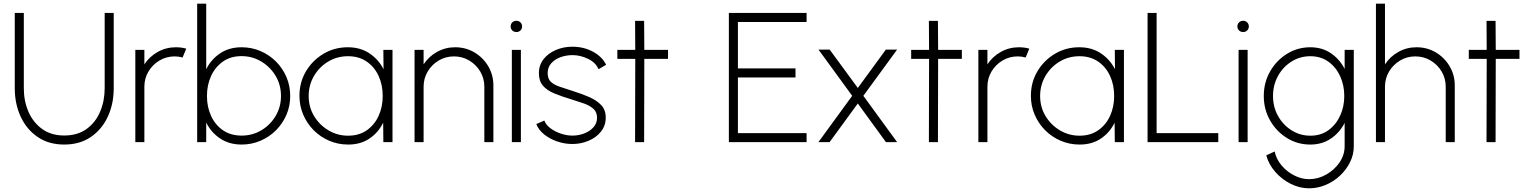

<svg xmlns="http://www.w3.org/2000/svg" viewBox="-20 -770 8280 1040"><path d="M328 13Q244 13 184 -28Q124 -69 92 -138.2Q60 -207.5 60 -292V-700H109V-292Q109 -222 134.5 -164Q160 -106 208.8 -71Q257.5 -36 328 -36Q400 -36 448.8 -71.2Q497.5 -106.5 522.2 -164.8Q547 -223 547 -292V-700H596V-292Q596 -207.5 564 -138.2Q532 -69 472 -28Q412 13 328 13Z M713 0V-500H762V-421.5Q789.5 -463.5 834.5 -488.8Q879.5 -514 933 -514Q962.5 -514 989 -506.5L969 -458.5Q948.5 -464.5 926.5 -464.5Q881 -464.5 843.8 -442.2Q806.5 -420 784.2 -382.8Q762 -345.5 762 -300V0Z M1289 -514Q1343 -514 1390.8 -493.5Q1438.5 -473 1474.8 -436.8Q1511 -400.5 1531.5 -352.8Q1552 -305 1552 -250Q1552 -195.5 1531.5 -148Q1511 -100.5 1474.8 -64.2Q1438.5 -28 1390.8 -7.5Q1343 13 1289 13Q1221.5 13 1172.5 -19.8Q1123.5 -52.5 1097 -106V0H1048V-750H1097V-395Q1123.5 -448.5 1172.5 -481.2Q1221.5 -514 1289 -514ZM1288.5 -35.5Q1347.5 -35.5 1396 -64.5Q1444.5 -93.5 1473.2 -142.2Q1502 -191 1502 -250Q1502 -311 1472.5 -359.8Q1443 -408.5 1394.5 -437.2Q1346 -466 1288.5 -466Q1229.5 -466 1187.5 -436.5Q1145.5 -407 1123.2 -358Q1101 -309 1101 -250Q1101 -190.5 1123.5 -141.8Q1146 -93 1188 -64.2Q1230 -35.5 1288.5 -35.5Z M2056.5 -500H2106V0H2056.5L2055.5 -105.5Q2029.5 -52 1981.2 -19.5Q1933 13 1866 13Q1811.5 13 1763.5 -7.5Q1715.5 -28 1679.2 -64.5Q1643 -101 1622.5 -148.8Q1602 -196.5 1602 -251Q1602 -324 1637.2 -383.5Q1672.5 -443 1732 -478.5Q1791.5 -514 1864 -514Q1932 -514 1981.2 -481Q2030.5 -448 2057.5 -395ZM1865.5 -35Q1924.5 -35 1966.5 -64.2Q2008.5 -93.5 2030.8 -142.2Q2053 -191 2053 -250Q2053 -310.5 2030.5 -359.2Q2008 -408 1965.8 -436.8Q1923.5 -465.5 1865.5 -465.5Q1806 -465.5 1757.8 -436.5Q1709.5 -407.5 1680.8 -358.5Q1652 -309.5 1652 -250Q1652 -189.5 1681.5 -141Q1711 -92.5 1759.5 -63.8Q1808 -35 1865.5 -35Z M2652.5 -307V0H2603.5V-300Q2603.5 -345.5 2581.2 -382.8Q2559 -420 2521.8 -442.2Q2484.5 -464.5 2439 -464.5Q2393.5 -464.5 2356.2 -442.2Q2319 -420 2296.8 -382.8Q2274.5 -345.5 2274.5 -300V0H2225.5V-500H2274.5V-421.5Q2302 -463.5 2347 -488.8Q2392 -514 2445.5 -514Q2503 -514 2550 -486Q2597 -458 2624.8 -411Q2652.5 -364 2652.5 -307Z M2752.5 -500H2801.5V0H2752.5ZM2777.5 -596.5Q2764 -596.5 2755 -605Q2746 -613.5 2746 -627Q2746 -640 2755 -648.8Q2764 -657.5 2777.5 -657.5Q2790 -657.5 2799 -648.8Q2808 -640 2808 -627Q2808 -613.5 2799 -605Q2790 -596.5 2777.5 -596.5Z M3077.5 10Q3035 9.5 2995.2 -4.8Q2955.5 -19 2926 -43.2Q2896.5 -67.5 2885 -98L2928.5 -117Q2937.5 -93 2962.2 -74.8Q2987 -56.5 3018.8 -46Q3050.5 -35.5 3080 -35.5Q3115 -35.5 3145.5 -47.5Q3176 -59.5 3195 -81.2Q3214 -103 3214 -132Q3214 -163 3194 -180.8Q3174 -198.5 3143 -209.5Q3112 -220.5 3079 -230.5Q3023.5 -247 2983 -263.8Q2942.5 -280.5 2920.8 -306Q2899 -331.5 2899 -373.5Q2899 -417.5 2924.5 -449.8Q2950 -482 2991.5 -499.5Q3033 -517 3080.5 -517Q3142 -517 3192.2 -489.8Q3242.5 -462.5 3263 -419L3222 -395Q3207.5 -430.5 3166.2 -450.8Q3125 -471 3082.5 -471.5Q3046.5 -471.5 3015.5 -460Q2984.5 -448.5 2965.5 -426.8Q2946.5 -405 2946.5 -374Q2946.5 -343 2963.8 -326.8Q2981 -310.5 3012 -300.2Q3043 -290 3084.5 -276.5Q3131 -262 3171.2 -244.5Q3211.5 -227 3236.5 -200.8Q3261.5 -174.5 3261 -132.5Q3261 -89 3235 -56.8Q3209 -24.5 3167 -7Q3125 10.5 3077.5 10Z M3598.5 -451H3470L3469 0H3420L3421 -451H3324V-500H3421L3420 -657H3469L3470 -500H3598.5Z M3928 0V-700H4349V-651H3977V-399.5H4289V-350.5H3977V-49H4349V0Z M4413 0 4596 -251 4413.5 -501.5H4474L4626.5 -293.5L4778.5 -501.5H4839.5L4656.5 -251L4839.5 0H4779L4626.5 -209.5L4473.5 0Z M5190 -451H5061.5L5060.5 0H5011.5L5012.5 -451H4915.5V-500H5012.5L5011.5 -657H5060.5L5061.5 -500H5190Z M5279.5 0V-500H5328.5V-421.5Q5356 -463.5 5401 -488.8Q5446 -514 5499.5 -514Q5529 -514 5555.5 -506.5L5535.5 -458.5Q5515 -464.5 5493 -464.5Q5447.5 -464.5 5410.2 -442.2Q5373 -420 5350.8 -382.8Q5328.5 -345.5 5328.5 -300V0Z M6018.5 -500H6068V0H6018.5L6017.5 -105.5Q5991.5 -52 5943.2 -19.5Q5895 13 5828 13Q5773.5 13 5725.5 -7.5Q5677.5 -28 5641.2 -64.5Q5605 -101 5584.5 -148.8Q5564 -196.5 5564 -251Q5564 -324 5599.2 -383.5Q5634.5 -443 5694 -478.5Q5753.5 -514 5826 -514Q5894 -514 5943.2 -481Q5992.5 -448 6019.5 -395ZM5827.5 -35Q5886.5 -35 5928.5 -64.2Q5970.5 -93.5 5992.8 -142.2Q6015 -191 6015 -250Q6015 -310.5 5992.5 -359.2Q5970 -408 5927.8 -436.8Q5885.5 -465.5 5827.5 -465.5Q5768 -465.5 5719.8 -436.5Q5671.5 -407.5 5642.8 -358.5Q5614 -309.5 5614 -250Q5614 -189.5 5643.5 -141Q5673 -92.5 5721.5 -63.8Q5770 -35 5827.5 -35Z M6196 0V-700H6245V-49H6579V0Z M6689 -500H6738V0H6689ZM6714 -596.5Q6700.5 -596.5 6691.5 -605Q6682.5 -613.5 6682.5 -627Q6682.5 -640 6691.5 -648.8Q6700.5 -657.5 6714 -657.5Q6726.5 -657.5 6735.5 -648.8Q6744.5 -640 6744.5 -627Q6744.5 -613.5 6735.5 -605Q6726.5 -596.5 6714 -596.5Z M7263.5 -500H7313V22Q7313 67.5 7292.8 108.5Q7272.5 149.5 7238.2 181.5Q7204 213.5 7160.5 231.8Q7117 250 7071 250Q7019 250 6970.8 225.5Q6922.5 201 6887.2 160.5Q6852 120 6839 71.5L6884.5 50.5Q6893 92 6921.8 126Q6950.5 160 6990.2 180.2Q7030 200.5 7071 200.5Q7119.5 200.5 7163.8 175.5Q7208 150.5 7235.8 109.8Q7263.5 69 7263.5 22V-104.5Q7237 -52 7189.2 -19.5Q7141.5 13 7077.5 13Q7008 13 6950.8 -22.5Q6893.5 -58 6859.5 -117.8Q6825.5 -177.5 6825.5 -250Q6825.5 -323 6859.5 -382.8Q6893.5 -442.5 6950.8 -478.2Q7008 -514 7077.5 -514Q7141.5 -514 7189.2 -481.5Q7237 -449 7263.5 -396.5ZM7078 -35Q7135 -35 7176 -65Q7217 -95 7239.2 -143.8Q7261.5 -192.5 7261.5 -250Q7261.5 -308.5 7239 -357.5Q7216.5 -406.5 7175.2 -436Q7134 -465.5 7078 -465.5Q7021.5 -465.5 6975.5 -436.5Q6929.5 -407.5 6902.5 -358.5Q6875.5 -309.5 6875.5 -250Q6875.5 -190 6903 -141.2Q6930.5 -92.5 6976.5 -63.8Q7022.5 -35 7078 -35Z M7860 -307V0H7811V-300Q7811 -345.5 7788.8 -382.8Q7766.5 -420 7729.2 -442.2Q7692 -464.5 7646.5 -464.5Q7601 -464.5 7563.8 -442.2Q7526.5 -420 7504.2 -382.8Q7482 -345.5 7482 -300V0H7433V-750H7482V-421.5Q7509.5 -463.5 7554.5 -488.8Q7599.5 -514 7653 -514Q7710.5 -514 7757.5 -486Q7804.5 -458 7832.2 -411Q7860 -364 7860 -307Z M8210.5 -451H8082L8081 0H8032L8033 -451H7936V-500H8033L8032 -657H8081L8082 -500H8210.5Z"/></svg>

Font: Urbanist ExtraLight
Style: Regular
Weight: 200
Designer: Corey Hu
Foundry: Corey Hu
Version: Version 1.330; ttfautohint (v1.8.4.7-5d5b)